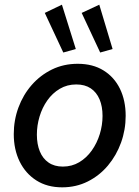

<svg xmlns="http://www.w3.org/2000/svg" viewBox="-20 -803 602 831"><path d="M249 7.8Q184.1 7.8 137.2 -22.2Q90.3 -52.2 64.9 -104.2Q39.6 -156.2 39.6 -222.7Q39.6 -282.7 59.8 -337.6Q80.1 -392.6 117.2 -435.1Q154.3 -477.5 204.8 -502.2Q255.4 -526.9 316.4 -526.9Q381.8 -526.9 428.2 -498Q474.6 -469.2 499.3 -418.5Q523.9 -367.7 523.9 -301.8Q523.9 -241.2 503.9 -185.8Q483.9 -130.4 447.3 -86.7Q410.6 -43 360.1 -17.6Q309.6 7.8 249 7.8ZM252 -82Q291 -82 322.8 -100.8Q354.5 -119.6 377.2 -151.6Q399.9 -183.6 411.9 -222.7Q423.8 -261.7 423.8 -301.3Q423.8 -342.3 410.9 -373Q397.9 -403.8 372.6 -420.7Q347.2 -437.5 310.1 -437.5Q270.5 -437.5 238.8 -418.7Q207 -399.9 184.8 -368.4Q162.6 -336.9 151.1 -298.3Q139.6 -259.8 139.6 -220.2Q139.6 -179.2 152.3 -147.9Q165 -116.7 190.2 -99.4Q215.3 -82 252 -82ZM253.9 -575.7 173.8 -747.1 248 -782.7 308.1 -590.8ZM413.6 -575.7 333.5 -747.1 409.7 -782.7 467.3 -590.8Z"/></svg>

Font: Reddit Sans Medium
Style: Italic
Weight: 500
Italic angle: -11.25°
Designer: Stephen Hutchings
Version: Version 1.013